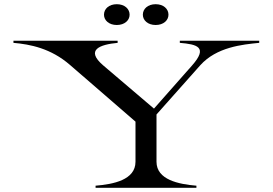

<svg xmlns="http://www.w3.org/2000/svg" viewBox="-20 -894 1298 914"><path d="M435 -10V0H915V-10C831 -17 725 -38 725 -124V-349L933 -583C1011 -670 1133 -682 1214 -690V-700H836V-690C918 -683 972 -670 894 -582L713 -377L471 -583C385 -657 456 -682 540 -690V-700H44V-690C124 -683 222 -664 313 -585L625 -315V-124C625 -37 519 -17 435 -10ZM536 -775C573 -775 597 -797 597 -824C597 -852 573 -874 536 -874C499 -874 475 -852 475 -824C475 -797 499 -775 536 -775ZM721 -775C758 -775 782 -797 782 -824C782 -852 758 -874 721 -874C684 -874 660 -852 660 -824C660 -797 684 -775 721 -775Z"/></svg>

Font: Sprat Extended
Style: Regular
Weight: 400
Width: 9
Designer: Ethan Nakache
Foundry: Collletttivo
Version: Version 2.000;Glyphs 3.2 (3217)